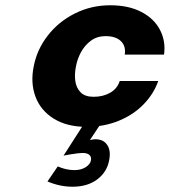

<svg xmlns="http://www.w3.org/2000/svg" viewBox="-20 -471 644 728"><path d="M108 -220Q120 -283 161 -336Q202 -389 264 -420Q326 -451 398 -451Q467 -451 515.5 -426Q564 -401 586.5 -358Q609 -315 602 -264H453Q458 -296 438.5 -315Q419 -334 380 -334Q348 -334 324.5 -316.5Q301 -299 287 -273Q273 -247 268 -219Q262 -190 265.5 -164Q269 -138 285.5 -121Q302 -104 335 -104Q371 -104 398 -119.5Q425 -135 434 -164H580Q563 -115 524 -75Q485 -35 429 -12.5Q373 10 308 10Q234 10 184 -21Q134 -52 114.5 -104.5Q95 -157 108 -220ZM262 174Q288 174 305.5 162.5Q323 151 325 136Q327 124 319 116.5Q311 109 293 109Q279 109 249 114L221 119L318 -32H382L321 60Q333 57 342 57Q372 57 386.5 78.5Q401 100 394 136Q386 181 349 209Q312 237 255 237Q207 237 160 217L199 160Q231 174 262 174Z"/></svg>

Font: Teachers[wght] Italic
Style: Regular
Weight: 400
Designer: Alfredo Marco Pradil & Chank Diesel
Version: Version 1.000;Glyphs 3.1.2 (3151)